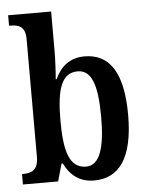

<svg xmlns="http://www.w3.org/2000/svg" viewBox="-54 -804 662 859"><g transform="rotate(-5 277.0 -375.0)"><path d="M334 10C447 10 511 -76 511 -269C511 -462 450 -547 339 -547C271 -547 231 -510 206 -456H202C205 -485 208 -546 208 -582V-760H15V-713H20C58 -713 88 -704 88 -646V-118C88 -56 55 -47 21 -47H15V0H173L195 -78H201C226 -26 268 10 334 10ZM304 -55C229 -55 207 -132 207 -270C207 -411 230 -483 303 -483C365 -483 390 -414 390 -271C390 -132 365 -55 304 -55Z"/></g></svg>

Font: Noto Serif Sinhala Condensed SemiBold
Style: Regular
Weight: 600
Width: 3
Designer: Jelle Bosma - Monotype Design Team
Foundry: Monotype Imaging Inc.
Version: Version 2.007